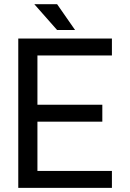

<svg xmlns="http://www.w3.org/2000/svg" viewBox="-20 -909 630 929"><path d="M475.1 -402.3H161.1V-640.6H521.5V-722.7H68.4V0H521.5V-82H161.1V-320.3H475.1ZM256.3 -763.7H343.3L256.3 -888.7H146Z"/></svg>

Font: Giphurs
Style: Regular
Weight: 400
Version: Version 2.010